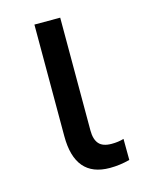

<svg xmlns="http://www.w3.org/2000/svg" viewBox="-88 -585 500 649"><g transform="rotate(-15 162.0 -261.0)"><path d="M185.5 -528.3V-133.3Q185.5 -102.5 199 -86.9Q212.4 -71.3 243.7 -71.3Q267.1 -71.3 286.1 -77.1L286.6 -3.4Q252.4 5.9 216.8 5.9Q95.2 5.9 95.2 -137.7V-528.3Z"/></g></svg>

Font: APIMedia Roboto
Style: Regular
Weight: 400
Designer: Google
Version: Version 2.137; 2017